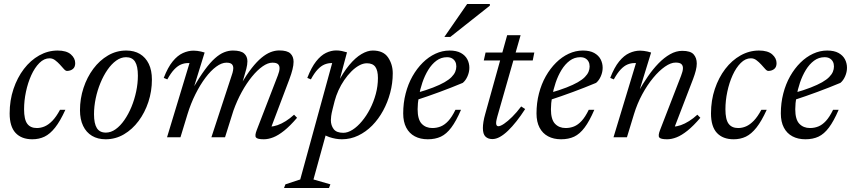

<svg xmlns="http://www.w3.org/2000/svg" viewBox="-20 -690 4287 965"><path d="M229 -397Q201.5 -397 178 -373.5Q154.5 -350 137.2 -312Q120 -274 110.5 -229Q101 -184 101 -141Q101 -89.5 117 -68Q133 -46.5 165 -46.5Q185.5 -46.5 205 -55Q224.5 -63.5 243.8 -83.5Q263 -103.5 281.5 -138H308.5Q282.5 -81 257 -48.8Q231.5 -16.5 203.8 -3.2Q176 10 142.5 10Q88 10 58.2 -22Q28.5 -54 28.5 -120Q28.5 -185.5 47.8 -242.8Q67 -300 100.2 -343.5Q133.5 -387 177.2 -411.5Q221 -436 269.5 -436Q314 -436 336 -416.8Q358 -397.5 358 -372.5Q358 -353 346.5 -343.5Q335 -334 317.5 -333.5Q310 -333 301 -343.2Q292 -353.5 281 -365.5Q270 -377.5 257.2 -387.2Q244.5 -397 229 -397Z M614.5 -436Q654.5 -436 683.2 -418.8Q712 -401.5 727.8 -369Q743.5 -336.5 743.5 -290Q743.5 -231.5 725.8 -177.8Q708 -124 676.5 -81.8Q645 -39.5 602.8 -14.8Q560.5 10 511 10Q471.5 10 442.5 -7.2Q413.5 -24.5 397.8 -57.2Q382 -90 382 -136Q382 -194.5 399.8 -248.2Q417.5 -302 449 -344.2Q480.5 -386.5 522.8 -411.2Q565 -436 614.5 -436ZM512 -23.5Q537.5 -23.5 561.2 -40.5Q585 -57.5 605.2 -86.8Q625.5 -116 640.8 -153Q656 -190 664.5 -230.5Q673 -271 673 -310Q673 -357.5 658.8 -380Q644.5 -402.5 613.5 -402.5Q588 -402.5 564.2 -385.5Q540.5 -368.5 520.2 -339.2Q500 -310 484.8 -273Q469.5 -236 461 -195.5Q452.5 -155 452.5 -116Q452.5 -69 466.8 -46.2Q481 -23.5 512 -23.5Z M1337.5 -35.5 1338.5 -54Q1355 -54 1375 -61Q1395 -68 1416.5 -81.5Q1438 -95 1458 -113.5L1473 -98Q1438 -57 1408.2 -33.2Q1378.5 -9.5 1353.5 0.2Q1328.5 10 1306 10Q1273.5 10 1266.5 0.8Q1259.5 -8.5 1270.5 -36.5L1376.5 -311Q1380.5 -321.5 1382.8 -330.5Q1385 -339.5 1385 -347.5Q1385 -360.5 1377 -367.8Q1369 -375 1349 -375Q1326.5 -375 1300 -356.5Q1273.5 -338 1246.5 -305Q1219.5 -272 1195.2 -228Q1171 -184 1153 -133.5L1111 0H1042.5L1144.5 -311Q1147 -318 1148.8 -324.5Q1150.5 -331 1151.5 -336.8Q1152.5 -342.5 1152.5 -347.5Q1152.5 -360.5 1144.8 -367.8Q1137 -375 1118 -375Q1094 -375 1066.8 -355Q1039.5 -335 1012.8 -299.5Q986 -264 962.5 -217Q939 -170 922.5 -116.5L887 0H819.5L932.5 -373Q930.5 -373 928.8 -373Q927 -373 925 -373Q907 -373 890 -366Q873 -359 856 -341.2Q839 -323.5 821 -291L803 -298.5Q823.5 -351.5 847.8 -381.2Q872 -411 899 -423.2Q926 -435.5 953 -435.5Q962.5 -435.5 971.8 -434.2Q981 -433 990.2 -431Q999.5 -429 1008.5 -426L952.5 -245H949Q982 -301.5 1009.2 -338.8Q1036.5 -376 1060.5 -397.2Q1084.5 -418.5 1106.5 -427.2Q1128.5 -436 1150.5 -436Q1190.5 -436 1207 -421.2Q1223.5 -406.5 1223.5 -382Q1223.5 -365.5 1218 -343.8Q1212.5 -322 1203.5 -293L1196 -268.5H1192Q1220 -315.5 1245.2 -347.8Q1270.5 -380 1294 -399.5Q1317.5 -419 1339.8 -427.8Q1362 -436.5 1383.5 -436.5Q1423.5 -436.5 1439.5 -421.2Q1455.5 -406 1455.5 -379.5Q1455.5 -363 1450.2 -341.5Q1445 -320 1434.5 -292Z M1652 -143Q1646 -119.5 1644.5 -106.2Q1643 -93 1643 -86Q1643 -60 1657 -41.2Q1671 -22.5 1705.5 -22.5Q1728 -22.5 1752.2 -38Q1776.5 -53.5 1799.2 -80.8Q1822 -108 1840 -143Q1858 -178 1868.8 -217.8Q1879.5 -257.5 1879.5 -298Q1879.5 -335.5 1866.5 -353.8Q1853.5 -372 1824 -372Q1805 -372 1785 -361Q1765 -350 1746 -331Q1727 -312 1710.2 -287.5Q1693.5 -263 1681.2 -236Q1669 -209 1662 -182.5ZM1586 -36.5H1624L1555.5 212L1640.5 236.5L1633.5 255H1407.5L1414.5 236.5L1489 212L1649.5 -373Q1649 -373 1648.2 -373Q1647.5 -373 1646.5 -373Q1628.5 -373 1611.2 -366Q1594 -359 1577 -341.2Q1560 -323.5 1542.5 -291L1524.5 -298.5Q1545 -351.5 1568.8 -381.5Q1592.5 -411.5 1618.2 -424Q1644 -436.5 1670 -436.5Q1683.5 -436.5 1697.2 -433.8Q1711 -431 1724 -427L1677 -251L1673.5 -266Q1704 -325.5 1735.2 -363Q1766.5 -400.5 1796.8 -418.2Q1827 -436 1853.5 -436Q1907 -436 1930.5 -401.2Q1954 -366.5 1954 -321.5Q1954 -272 1941.2 -224Q1928.5 -176 1905.5 -133.8Q1882.5 -91.5 1850.8 -59.2Q1819 -27 1780.2 -8.5Q1741.5 10 1698.5 10Q1668 10 1635 -1Q1602 -12 1586 -36.5Z M2226.5 -402.5Q2197 -402.5 2173.5 -385Q2150 -367.5 2132.2 -338.5Q2114.5 -309.5 2102.8 -274.8Q2091 -240 2085 -205Q2079 -170 2079 -141Q2079 -89.5 2099.5 -68Q2120 -46.5 2153 -46.5Q2175.5 -46.5 2195.2 -54.5Q2215 -62.5 2233.2 -82.2Q2251.5 -102 2269 -138H2297Q2272.5 -81 2248.2 -48.8Q2224 -16.5 2195.8 -3.2Q2167.5 10 2130 10Q2092.5 10 2064.8 -4.8Q2037 -19.5 2021.8 -48.5Q2006.5 -77.5 2006.5 -120Q2006.5 -172.5 2018.8 -220Q2031 -267.5 2053.2 -306.8Q2075.5 -346 2104.8 -375Q2134 -404 2168.5 -420Q2203 -436 2239.5 -436Q2274.5 -436 2296.5 -423.8Q2318.5 -411.5 2328.8 -391.8Q2339 -372 2339 -349.5Q2339 -328 2329.8 -306.8Q2320.5 -285.5 2306 -273.5Q2277 -261.5 2248 -250Q2219 -238.5 2189.8 -227.8Q2160.5 -217 2131.2 -206.8Q2102 -196.5 2072.5 -187L2074 -223Q2122 -236.5 2156.5 -250Q2191 -263.5 2213.8 -276.5Q2236.5 -289.5 2249.5 -302.8Q2262.5 -316 2268 -329.2Q2273.5 -342.5 2273.5 -356Q2273.5 -370 2268 -380.2Q2262.5 -390.5 2252.2 -396.5Q2242 -402.5 2226.5 -402.5ZM2213.5 -504.5 2328 -670H2442V-661.5L2243.5 -504.5Z M2411.5 -386 2420.5 -426H2665.5L2657.5 -386ZM2480 -105.5Q2478 -98 2476.5 -91.8Q2475 -85.5 2474.2 -80.5Q2473.5 -75.5 2473.5 -71.5Q2473.5 -63.5 2476.5 -59.5Q2479.5 -55.5 2484.5 -55.5Q2495 -55.5 2513.5 -68Q2532 -80.5 2554.5 -102.8Q2577 -125 2599.5 -155L2619.5 -142Q2598 -108.5 2576.2 -81Q2554.5 -53.5 2533.5 -33.2Q2512.5 -13 2492.8 -2Q2473 9 2454.5 9Q2433 9 2420 -3.5Q2407 -16 2407 -46.5Q2407 -60 2409.8 -77.8Q2412.5 -95.5 2419 -118L2529 -513H2596.5Z M2896.5 -402.5Q2867 -402.5 2843.5 -385Q2820 -367.5 2802.2 -338.5Q2784.5 -309.5 2772.8 -274.8Q2761 -240 2755 -205Q2749 -170 2749 -141Q2749 -89.5 2769.5 -68Q2790 -46.5 2823 -46.5Q2845.5 -46.5 2865.2 -54.5Q2885 -62.5 2903.2 -82.2Q2921.5 -102 2939 -138H2967Q2942.5 -81 2918.2 -48.8Q2894 -16.5 2865.8 -3.2Q2837.5 10 2800 10Q2762.5 10 2734.8 -4.8Q2707 -19.5 2691.8 -48.5Q2676.5 -77.5 2676.5 -120Q2676.5 -172.5 2688.8 -220Q2701 -267.5 2723.2 -306.8Q2745.5 -346 2774.8 -375Q2804 -404 2838.5 -420Q2873 -436 2909.5 -436Q2944.5 -436 2966.5 -423.8Q2988.5 -411.5 2998.8 -391.8Q3009 -372 3009 -349.5Q3009 -328 2999.8 -306.8Q2990.5 -285.5 2976 -273.5Q2947 -261.5 2918 -250Q2889 -238.5 2859.8 -227.8Q2830.5 -217 2801.2 -206.8Q2772 -196.5 2742.5 -187L2744 -223Q2792 -236.5 2826.5 -250Q2861 -263.5 2883.8 -276.5Q2906.5 -289.5 2919.5 -302.8Q2932.5 -316 2938 -329.2Q2943.5 -342.5 2943.5 -356Q2943.5 -370 2938 -380.2Q2932.5 -390.5 2922.2 -396.5Q2912 -402.5 2896.5 -402.5Z M3065 -291 3047 -298.5Q3067.5 -351.5 3091.8 -381.2Q3116 -411 3143 -423.2Q3170 -435.5 3197 -435.5Q3206.5 -435.5 3215.8 -434.2Q3225 -433 3234.2 -431Q3243.5 -429 3252.5 -426L3192.5 -231H3189.5Q3211.5 -270 3236.8 -306.5Q3262 -343 3290 -371.8Q3318 -400.5 3348 -417.5Q3378 -434.5 3409 -434.5Q3450.5 -434.5 3466.2 -416.8Q3482 -399 3482 -370.5Q3482 -354.5 3477 -335Q3472 -315.5 3463.5 -293L3364.5 -35.5L3365.5 -54Q3382 -54 3402 -61Q3422 -68 3443.5 -81.5Q3465 -95 3485 -113.5L3500 -98Q3465 -57 3435.2 -33.2Q3405.5 -9.5 3380.5 0.2Q3355.5 10 3333 10Q3300.5 10 3293.5 0.8Q3286.5 -8.5 3297.5 -36.5L3403 -309Q3407 -319.5 3409.8 -329.5Q3412.5 -339.5 3412.5 -348Q3412.5 -360.5 3404.5 -368Q3396.5 -375.5 3375.5 -375.5Q3351.5 -375.5 3322 -355Q3292.5 -334.5 3262.8 -298.5Q3233 -262.5 3207.8 -215.8Q3182.5 -169 3166.5 -116.5L3131 0H3063.5L3176.5 -373Q3174.5 -373 3172.8 -373Q3171 -373 3169 -373Q3151 -373 3134 -366Q3117 -359 3100 -341.2Q3083 -323.5 3065 -291Z M3754 -397Q3726.5 -397 3703 -373.5Q3679.5 -350 3662.2 -312Q3645 -274 3635.5 -229Q3626 -184 3626 -141Q3626 -89.5 3642 -68Q3658 -46.5 3690 -46.5Q3710.5 -46.5 3730 -55Q3749.5 -63.5 3768.8 -83.5Q3788 -103.5 3806.5 -138H3833.5Q3807.5 -81 3782 -48.8Q3756.5 -16.5 3728.8 -3.2Q3701 10 3667.5 10Q3613 10 3583.2 -22Q3553.5 -54 3553.5 -120Q3553.5 -185.5 3572.8 -242.8Q3592 -300 3625.2 -343.5Q3658.5 -387 3702.2 -411.5Q3746 -436 3794.5 -436Q3839 -436 3861 -416.8Q3883 -397.5 3883 -372.5Q3883 -353 3871.5 -343.5Q3860 -334 3842.5 -333.5Q3835 -333 3826 -343.2Q3817 -353.5 3806 -365.5Q3795 -377.5 3782.2 -387.2Q3769.5 -397 3754 -397Z M4124.5 -402.5Q4095 -402.5 4071.5 -385Q4048 -367.5 4030.2 -338.5Q4012.5 -309.5 4000.8 -274.8Q3989 -240 3983 -205Q3977 -170 3977 -141Q3977 -89.5 3997.5 -68Q4018 -46.5 4051 -46.5Q4073.5 -46.5 4093.2 -54.5Q4113 -62.5 4131.2 -82.2Q4149.5 -102 4167 -138H4195Q4170.5 -81 4146.2 -48.8Q4122 -16.5 4093.8 -3.2Q4065.5 10 4028 10Q3990.5 10 3962.8 -4.8Q3935 -19.5 3919.8 -48.5Q3904.5 -77.5 3904.5 -120Q3904.5 -172.5 3916.8 -220Q3929 -267.5 3951.2 -306.8Q3973.5 -346 4002.8 -375Q4032 -404 4066.5 -420Q4101 -436 4137.5 -436Q4172.5 -436 4194.5 -423.8Q4216.5 -411.5 4226.8 -391.8Q4237 -372 4237 -349.5Q4237 -328 4227.8 -306.8Q4218.5 -285.5 4204 -273.5Q4175 -261.5 4146 -250Q4117 -238.5 4087.8 -227.8Q4058.5 -217 4029.2 -206.8Q4000 -196.5 3970.5 -187L3972 -223Q4020 -236.5 4054.5 -250Q4089 -263.5 4111.8 -276.5Q4134.5 -289.5 4147.5 -302.8Q4160.5 -316 4166 -329.2Q4171.5 -342.5 4171.5 -356Q4171.5 -370 4166 -380.2Q4160.5 -390.5 4150.2 -396.5Q4140 -402.5 4124.5 -402.5Z"/></svg>

Font: Newsreader Text
Style: Italic
Weight: 400
Italic angle: -17°
Designer: Hugues Gentile
Foundry: Production Type
Version: Version 1.001